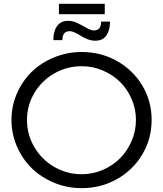

<svg xmlns="http://www.w3.org/2000/svg" viewBox="-20 -978 853 1004"><path d="M288.1 -958H527.8V-903.8H288.1ZM555.2 -865.2Q555.2 -820.3 536.4 -792.7Q517.6 -765.1 478 -765.1Q458.5 -765.1 438 -772.9Q417.5 -780.8 403.6 -790Q389.6 -799.3 373.3 -807.1Q356.9 -814.9 344.2 -814.9Q306.2 -814.9 306.2 -768.1H258.8Q258.8 -813.5 278.1 -841.3Q297.4 -869.1 336.9 -869.1Q361.8 -869.1 387.2 -856.4Q412.6 -843.8 434.3 -831.3Q456.1 -818.8 471.2 -818.8Q508.8 -818.8 508.8 -865.2ZM407.2 -706.1Q507.8 -706.1 591.8 -658.9Q675.8 -611.8 724.4 -530.3Q772.9 -448.7 772.9 -351.1Q772.9 -252.9 724.4 -170.9Q675.8 -88.9 591.8 -41.5Q507.8 5.9 407.2 5.9Q331.5 5.9 263.4 -22.2Q195.3 -50.3 146.5 -97.9Q97.7 -145.5 68.8 -211.7Q40 -277.8 40 -351.1Q40 -424.3 68.8 -490Q97.7 -555.7 146.5 -603Q195.3 -650.4 263.4 -678.2Q331.5 -706.1 407.2 -706.1ZM407.2 -631.8Q330.6 -631.8 264.6 -594.5Q198.7 -557.1 159.9 -492.2Q121.1 -427.2 121.1 -351.1Q121.1 -273.9 159.9 -208.3Q198.7 -142.6 264.6 -104.7Q330.6 -66.9 407.2 -66.9Q464.8 -66.9 517.1 -89.4Q569.3 -111.8 607.4 -149.9Q645.5 -188 668.2 -240.5Q690.9 -293 690.9 -351.1Q690.9 -408.2 668.2 -460.4Q645.5 -512.7 607.4 -550Q569.3 -587.4 517.1 -609.6Q464.8 -631.8 407.2 -631.8Z"/></svg>

Font: Montserrat-Arabic Light
Style: Regular
Weight: 300
Designer: Mohamed Gaber
Foundry: Kief Type Foundry
Version: Version 5.008;PS 005.008;hotconv 1.0.88;makeotf.lib2.5.64775